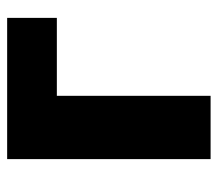

<svg xmlns="http://www.w3.org/2000/svg" viewBox="-56 -553 609 537"><g transform="rotate(-90 248.5 -284.5)"><path d="M72 -569H467V-430H249V0H72Z"/></g></svg>

Font: Source Han Sans CN Heavy
Style: Bold
Weight: 900
Designer: Ryoko NISHIZUKA (kana & ideographs); Paul D. Hunt (Latin, Greek & Cyrillic); Wenlong ZHANG (bopomofo); Sandoll Communica
Foundry: Adobe Systems Incorporated
Version: Version 1.000;PS 1;hotconv 1.0.78;makeotf.lib2.5.61930